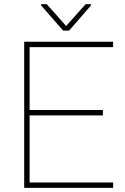

<svg xmlns="http://www.w3.org/2000/svg" viewBox="-20 -914 609 934"><path d="M480.5 -352.5H124V-26.4H530.3V0H97.7V-710.9H530.3V-684.6H124V-378.9H480.5ZM301.8 -787.6 396.5 -893.6H422.4V-887.2L315.9 -765.1H287.1L179.7 -888.2V-893.6H207.5Z"/></svg>

Font: Roboto Thin
Style: Regular
Weight: 250
Designer: Google
Version: Version 2.134; 2016